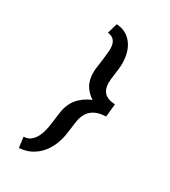

<svg xmlns="http://www.w3.org/2000/svg" viewBox="-227 -889 1042 1178"><g transform="rotate(30 293.5 -300.0)"><path d="M92.8 104 102.5 178.2Q149.9 175.3 186.8 155.8Q223.6 136.2 250 105Q276.4 73.7 292.5 33.4Q308.6 -6.8 314.5 -51.3L325.2 -131.3Q334 -194.3 370.4 -224.6Q406.7 -254.9 469.7 -255.9L479 -348.1Q418.9 -351.1 396.5 -382.1Q374 -413.1 380.9 -472.2L391.1 -552.7Q395.5 -591.8 389.6 -631.3Q383.8 -670.9 366.2 -703.1Q348.1 -734.9 317.9 -755.9Q287.6 -776.9 242.7 -779.3L222.2 -707Q245.6 -704.6 259.5 -693.6Q273.4 -682.6 279.3 -664.6Q286.6 -641.6 283.7 -610.4Q280.8 -579.1 277.8 -553.2L267.1 -472.7Q264.6 -442.9 269.3 -415.5Q273.9 -388.2 286.1 -365.2Q296.4 -346.7 311.5 -331.1Q326.7 -315.4 346.7 -303.2Q288.6 -278.8 254.2 -237.1Q219.7 -195.3 211.4 -131.3L200.7 -51.3Q197.8 -27.3 191.4 -0.5Q185.1 26.4 172.9 49.3Q160.6 72.3 141.4 87.9Q122.1 103.5 92.8 104Z"/></g></svg>

Font: Roboto Mono SemiBold
Style: Italic
Weight: 600
Italic angle: -10°
Monospace: yes
Designer: Google
Version: Version 3.000